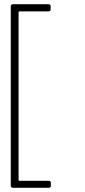

<svg xmlns="http://www.w3.org/2000/svg" viewBox="-20 -782 402 910"><path d="M31 98V-752Q31 -762 41 -762H210Q220 -762 220 -752V-738Q220 -728 210 -728H72Q68 -728 68 -724V71Q68 75 72 75H211Q221 75 221 85V98Q221 108 211 108H41Q31 108 31 98Z"/></svg>

Font: Barlow GEO Extra Light
Style: Regular
Weight: 200
Designer: Jeremy Tribby
Foundry: Tribby Type
Version: Version 1.408